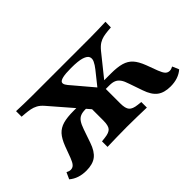

<svg xmlns="http://www.w3.org/2000/svg" viewBox="-69 -648 888 888"><g transform="rotate(-45 375.5 -203.5)"><path d="M342.7 -146.8 176.6 -338.7Q162.1 -355.6 147.6 -363.3Q133.1 -371 118.1 -373.8Q103.2 -376.6 85.5 -378.2L64.5 -379.8V-416.1Q84.7 -415.3 113.3 -414.5Q141.9 -413.7 167.7 -413.7H172.6H540.3H545.2Q571.8 -413.7 600.4 -414.5Q629 -415.3 649.2 -416.1L648.4 -379.8L627.4 -378.2Q610.5 -376.6 596 -373.4Q581.5 -370.2 567.7 -361.7Q554 -353.2 539.5 -335.5L387.9 -146.8ZM100 8.9Q48.4 8.9 15.3 -19.4L29.8 -51.6Q41.9 -45.2 51.6 -45.2Q64.5 -45.2 73 -54.4Q81.5 -63.7 89.5 -84.7L110.5 -141.1Q124.2 -176.6 141.1 -195.2Q158.1 -213.7 184.7 -221.4Q211.3 -229 253.2 -229H300L328.2 -195.2H296.8Q277.4 -195.2 264.9 -189.9Q252.4 -184.7 243.5 -171.8Q234.7 -158.9 226.6 -135.5L204 -70.2Q189.5 -27.4 165.7 -9.3Q141.9 8.9 100 8.9ZM375 -2.4Q338.7 -2.4 308.9 -1.6Q279 -0.8 246.8 0V-36.3L267.7 -38.7Q297.6 -41.9 308.5 -54.4Q319.4 -66.9 319.4 -100V-202.4L382.3 -166.9L430.6 -216.9V-100Q430.6 -67.7 441.9 -54.8Q453.2 -41.9 483.1 -38.7L504 -36.3V0Q471.8 -0.8 441.9 -1.6Q412.1 -2.4 375 -2.4H375.8ZM650.8 8.9Q609.7 8.9 585.5 -9.3Q561.3 -27.4 546.8 -70.2L524.2 -135.5Q516.9 -158.9 507.7 -171.8Q498.4 -184.7 485.9 -189.9Q473.4 -195.2 454 -195.2H417.7L446 -229H497.6Q539.5 -229 566.1 -221.4Q592.7 -213.7 609.7 -195.2Q626.6 -176.6 640.3 -141.1L661.3 -84.7Q669.4 -63.7 677.8 -54.4Q686.3 -45.2 699.2 -45.2Q708.9 -45.2 721 -51.6L734.7 -19.4Q702.4 8.9 650.8 8.9ZM390.3 -205.6 460.5 -293.5Q473.4 -309.7 480.2 -324.2Q487.1 -338.7 482.3 -350.8Q477.4 -362.9 454.8 -370.2Q432.3 -377.4 385.5 -377.4Q348.4 -377.4 330.2 -373Q312.1 -368.5 308.9 -360.9Q305.6 -353.2 311.7 -343.1Q317.7 -333.1 329 -321L421.8 -211.3Z"/></g></svg>

Font: Playfair 9pt
Style: Bold
Weight: 700
Designer: Claus Eggers Sørensen
Foundry: Claus Eggers Sørensen
Version: Version 2.203